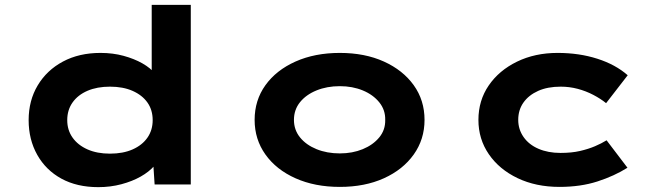

<svg xmlns="http://www.w3.org/2000/svg" viewBox="-20 -760 2706 791"><path d="M385 11Q297 11 233 -24Q169 -59 133.5 -122Q98 -185 98 -265Q98 -346 135.5 -408.5Q173 -471 239.5 -506.5Q306 -542 394 -542Q445 -542 489 -530Q533 -518 566.5 -499Q600 -480 620 -455.5Q640 -431 643 -407L605 -398V-740H766V0H617L608 -137L640 -126Q637 -101 615.5 -76.5Q594 -52 559.5 -32.5Q525 -13 480 -1Q435 11 385 11ZM433 -127Q487 -127 526.5 -144.5Q566 -162 587.5 -193Q609 -224 609 -265Q609 -307 587.5 -337.5Q566 -368 526.5 -385.5Q487 -403 433 -403Q380 -403 340.5 -386Q301 -369 279 -338Q257 -307 257 -265Q257 -224 279 -193Q301 -162 340.5 -144.5Q380 -127 433 -127Z M1380 10Q1277 10 1197.5 -25.5Q1118 -61 1073.5 -123.5Q1029 -186 1029 -266Q1029 -347 1073.5 -409Q1118 -471 1197.5 -506.5Q1277 -542 1380 -542Q1483 -542 1561.5 -506.5Q1640 -471 1684.5 -409Q1729 -347 1729 -266Q1729 -186 1684.5 -123.5Q1640 -61 1561.5 -25.5Q1483 10 1380 10ZM1380 -128Q1432 -128 1474.5 -145.5Q1517 -163 1542.5 -194Q1568 -225 1567 -266Q1568 -307 1542.5 -338.5Q1517 -370 1474.5 -387.5Q1432 -405 1380 -405Q1327 -405 1284 -387.5Q1241 -370 1216 -339Q1191 -308 1191 -266Q1191 -225 1216 -194Q1241 -163 1284 -145.5Q1327 -128 1380 -128Z M2285 10Q2188 10 2112.5 -26Q2037 -62 1994 -124.5Q1951 -187 1951 -266Q1951 -346 1993.5 -408Q2036 -470 2110 -506Q2184 -542 2277 -542Q2366 -542 2441 -518Q2516 -494 2566 -450L2477 -335Q2455 -353 2424.5 -369Q2394 -385 2360 -394Q2326 -403 2290 -403Q2236 -403 2197 -385.5Q2158 -368 2136.5 -337.5Q2115 -307 2115 -266Q2115 -227 2137 -195.5Q2159 -164 2198.5 -147Q2238 -130 2289 -130Q2335 -130 2369.5 -138Q2404 -146 2431 -157.5Q2458 -169 2479 -182L2565 -69Q2511 -35 2441.5 -12.5Q2372 10 2285 10Z"/></svg>

Font: Lexend Tera
Style: Bold
Weight: 700
Designer: Bonnie Shaver-Troup, Thomas Jockin
Foundry: Lexend
Version: Version 1.007